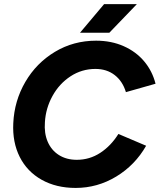

<svg xmlns="http://www.w3.org/2000/svg" viewBox="-20 -912 785 944"><path d="M45.3 -306.3Q50.3 -416.1 104.5 -509.2Q158.7 -602.2 250 -657.1Q341.3 -712 452.5 -712Q527.4 -712 588.3 -684.9Q649.1 -657.9 689.1 -610.1Q729.1 -562.3 744.7 -500.3L599.1 -459Q582.9 -512.6 543.9 -542.9Q504.9 -573.1 449.3 -573.1Q382.3 -573.1 326.9 -536.9Q271.5 -500.6 238.2 -440.4Q204.9 -380.1 200.8 -311.3Q196.6 -256.6 214.7 -214.8Q232.8 -173 269.7 -149.7Q306.7 -126.3 357.5 -126.3Q420.7 -126.3 473.1 -160.6Q525.6 -194.9 562.1 -253.4L698.5 -195.4Q644.3 -100.3 551.7 -44.1Q459.1 12 351.9 12Q256.5 12 184.9 -28.1Q113.3 -68.3 77 -140.4Q40.6 -212.6 45.3 -306.3ZM491.8 -891.7H652.9L517.7 -751.2H373.5Z"/></svg>

Font: Oak Sans Light Italic
Style: Regular
Weight: 400
Italic angle: -9.5°
Foundry: Erik Kennedy, Walven
Version: Version 1.000;Glyphs 3.1.2 (3151)